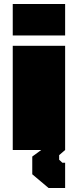

<svg xmlns="http://www.w3.org/2000/svg" viewBox="-20 -753 391 964"><path d="M44 -575V-733H307V-575ZM224 191 142 122V33L187 0H44V-523H307V0L277 26V49L293 64H307V191Z"/></svg>

Font: Tomorrow ExtraBold
Style: Regular
Weight: 800
Designer: Tony de Marco, Monica Rizzolli
Foundry: Just in Type
Version: Version 2.002